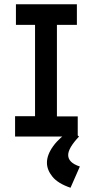

<svg xmlns="http://www.w3.org/2000/svg" viewBox="-20 -643 440 904"><path d="M51 0V-96H145V-526H55V-623H342V-526H248V-95H346V0ZM356 141 312 241Q253 221 227 189Q201 157 201 123Q201 86 230.5 45Q260 4 315 -31L352 0Q301 54 301 87Q301 123 356 141Z"/></svg>

Font: Inconsolata Condensed ExtraBold
Style: Regular
Weight: 800
Width: 3
Monospace: yes
Designer: Raph Levien, Cyreal, Brenton Simpson
Foundry: Raph Levien, Cyreal, Google
Version: Version 3.001; ttfautohint (v1.8.2.53-6de2)